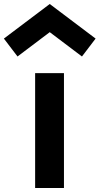

<svg xmlns="http://www.w3.org/2000/svg" viewBox="-82 -943 500 963"><path d="M94.2 -576.2H238.8V0H94.2ZM-62.5 -749.5 167.5 -922.9 397.5 -749.5 329.1 -659.7 167.5 -781.7 5.9 -659.7Z"/></svg>

Font: Krona One
Style: Regular
Weight: 400
Version: Version 1.003